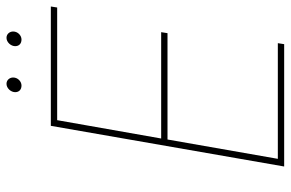

<svg xmlns="http://www.w3.org/2000/svg" viewBox="-168 -704 873 576"><g transform="rotate(-90 268.0 -416.5)"><path d="M56 0H423L426 -19H79L137 -350H456L459 -369H140L195 -681H533L536 -700H178ZM299 -788C311 -788 323 -799 323 -813C323 -823 316 -833 304 -833C291 -833 279 -820 279 -807C279 -796 286 -788 299 -788ZM437 -788C449 -788 461 -799 461 -813C461 -823 454 -833 442 -833C429 -833 417 -820 417 -807C417 -796 424 -788 437 -788Z"/></g></svg>

Font: Fixel Text 20240404 Thin
Style: Italic
Weight: 100
Width: 4
Italic angle: -10°
Designer: AlfaBravo + MacPaw
Foundry: Kyrylo Tkachov, Marchela Mozhyna, Serhii Makarenko, Maria Weinstein, Zakhar Kryvoshyya
Version: Version 1.211;Glyphs 3.2 (3225)